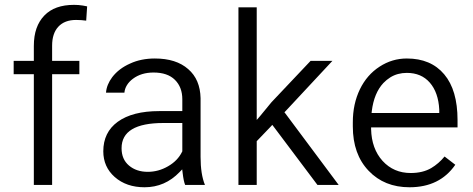

<svg xmlns="http://www.w3.org/2000/svg" viewBox="-20 -773 1958 795"><path d="M120.1 -7.3V-458.5V-465.8H112.8H36.6V-521H112.8H120.1V-528.3V-582.5Q120.1 -624 131.1 -655.3Q142.1 -686.5 163.6 -708.7Q185.1 -731 215.6 -741.9Q246.1 -752.9 286.6 -752.9Q295.9 -752.9 304.9 -752.2Q314 -751.5 323 -750Q332 -748.5 340.8 -746.6L336.9 -687.5Q316.9 -690.4 294.9 -690.4Q247.6 -690.4 221.7 -662.6Q195.8 -634.8 195.8 -584V-528.3V-521H203.1H308.6V-465.8H203.1H195.8V-458.5V-7.3Z M746.6 -7.3Q740.2 -22.9 736.3 -56.6L734.4 -71.8L723.6 -60.5Q663.1 2.4 578.6 2.4Q503.4 2.4 455.1 -40Q407.7 -82 407.7 -146.5Q407.7 -225.1 467.3 -268.6Q528.3 -313 639.6 -313H727.5H734.9V-320.3V-361.8Q734.9 -412.1 704.3 -442.4Q673.8 -472.7 615.7 -472.7Q564.9 -472.7 530.3 -446.8Q514.6 -435.1 505.6 -420.4Q496.6 -405.8 495.1 -389.2H418.9Q421.4 -422.4 444.8 -453.6Q472.2 -489.3 518.6 -509.8Q541.5 -520.5 567.1 -525.6Q592.8 -530.8 621.1 -530.8Q709.5 -530.8 759.3 -486.8Q784.2 -465.3 796.9 -435.3Q809.6 -405.3 810.5 -366.7V-123.5Q810.5 -51.3 828.6 -7.3ZM591.8 -61.5Q636.2 -61.5 675.8 -84.5Q715.8 -107.4 733.9 -144.5L734.9 -146.5V-147.9V-256.3V-263.7H727.5H656.7Q483.4 -263.7 483.4 -159.2Q483.4 -113.3 514.2 -87.4Q544.9 -61.5 591.8 -61.5Z M1101.6 -249.5 1044.9 -190.4 1043 -188.5V-185.5V-7.3H967.3V-742.7H1043V-296.4V-276.4L1056.2 -291.5L1104 -349.6L1266.1 -521H1356.4L1162.1 -312.5L1157.7 -308.1L1161.6 -303.2L1382.3 -7.3H1294.4L1112.8 -249L1107.4 -255.9Z M1675.8 2.4Q1571.3 2.4 1506.3 -65.9Q1440.9 -134.3 1440.9 -249.5V-266.1Q1440.9 -304.7 1448.2 -338.9Q1455.6 -373 1470.2 -403.3Q1499.5 -463.4 1551.8 -497.1Q1603.5 -530.8 1664.6 -530.8Q1764.2 -530.8 1819.3 -465.3Q1874.5 -399.9 1874.5 -275.9V-245.6H1523.9H1516.6V-238.3Q1518.6 -157.2 1564 -106.9Q1609.9 -56.6 1680.7 -56.6Q1730.5 -56.6 1765.6 -77.1Q1796.9 -95.7 1820.8 -125L1865.2 -90.8Q1800.8 2.4 1675.8 2.4ZM1664.6 -471.2Q1645.5 -471.2 1628.2 -466.6Q1610.8 -461.9 1595.7 -452.4Q1580.6 -442.9 1567.4 -429.2Q1528.8 -387.7 1519.5 -313.5L1518.6 -305.2H1526.9H1791.5H1798.8V-312.5V-319.3V-319.8Q1796.9 -355 1787.1 -382.8Q1777.3 -410.6 1759.8 -430.7Q1724.6 -471.2 1664.6 -471.2Z"/></svg>

Font: Vazir Light FD-UI
Style: Light-FD-UI
Weight: 300
Designer: Saber Rastikerdar
Foundry: Saber Rastikerdar
Version: Version 30.1.0